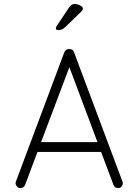

<svg xmlns="http://www.w3.org/2000/svg" viewBox="-20 -943 686 963"><path d="M549 -16Q555 0 572 0Q573 0 576 -0.5Q579 -1 581 -1Q590 -5 594 -14.5Q598 -24 594 -33L351 -682Q346 -697 327 -697Q310 -697 303 -682L60 -33Q56 -24 60.5 -14.5Q65 -5 74 -1Q76 -1 79 -0.5Q82 0 83 0Q100 0 106 -16L168 -181H487ZM186 -230 328 -606 469 -230ZM273 -792Q260 -792 260 -801Q260 -806 264 -812L326 -905Q338 -923 354 -923Q368 -923 382 -915.5Q396 -908 396 -900Q396 -893 385 -882L305 -805Q291 -792 273 -792Z"/></svg>

Font: Quicksand
Style: Regular
Weight: 400
Designer: Andrew Paglinawan
Foundry: Andrew Paglinawan
Version: 1.002